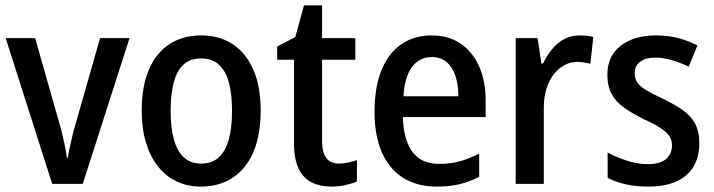

<svg xmlns="http://www.w3.org/2000/svg" viewBox="-20 -680 2642 710"><path d="M173 0 1 -539H110L199 -226Q205 -206 210.5 -183Q216 -160 220.5 -138Q225 -116 227 -97H231Q233 -112 237.5 -133Q242 -154 247.5 -177Q253 -200 259 -220L350 -539H459L286 0Z M944 -271Q944 -205 929.5 -153.5Q915 -102 886.5 -65.5Q858 -29 816.5 -9.5Q775 10 723 10Q673 10 632.5 -9.5Q592 -29 563.5 -65.5Q535 -102 519.5 -153.5Q504 -205 504 -271Q504 -359 530 -421Q556 -483 605.5 -516Q655 -549 725 -549Q791 -549 840 -517Q889 -485 916.5 -423Q944 -361 944 -271ZM611 -270Q611 -208 623 -164.5Q635 -121 660 -98Q685 -75 724 -75Q764 -75 789 -98Q814 -121 826 -164.5Q838 -208 838 -270Q838 -333 826 -376Q814 -419 789 -441.5Q764 -464 724 -464Q664 -464 637.5 -414Q611 -364 611 -270Z M1233 -75Q1250 -75 1267.5 -79Q1285 -83 1300 -88V-9Q1282 -1 1257 4.5Q1232 10 1205 10Q1164 10 1132.5 -5.5Q1101 -21 1084 -57Q1067 -93 1067 -154V-459H1005V-508L1072 -543L1104 -660H1171V-539H1294V-459H1171V-158Q1171 -116 1187 -95.5Q1203 -75 1233 -75Z M1576 -549Q1639 -549 1683.5 -518.5Q1728 -488 1752 -434Q1776 -380 1776 -307V-247H1470Q1472 -162 1505.5 -118Q1539 -74 1603 -74Q1645 -74 1680 -83.5Q1715 -93 1752 -112V-26Q1717 -8 1680 1Q1643 10 1595 10Q1522 10 1470.5 -22.5Q1419 -55 1392 -117Q1365 -179 1365 -266Q1365 -357 1390.5 -420Q1416 -483 1463.5 -516Q1511 -549 1576 -549ZM1577 -469Q1531 -469 1503.5 -432Q1476 -395 1472 -324H1675Q1675 -366 1664.5 -398.5Q1654 -431 1632 -450Q1610 -469 1577 -469Z M2122 -549Q2135 -549 2148.5 -548Q2162 -547 2174 -543L2163 -444Q2153 -447 2140 -449Q2127 -451 2114 -451Q2089 -451 2067 -439Q2045 -427 2028 -405.5Q2011 -384 2001 -352.5Q1991 -321 1991 -282V0H1887V-539H1968L1982 -445H1988Q2002 -474 2021.5 -498Q2041 -522 2066.5 -535.5Q2092 -549 2122 -549Z M2566 -151Q2566 -99 2544 -63Q2522 -27 2480 -8.5Q2438 10 2378 10Q2330 10 2293.5 1.5Q2257 -7 2227 -22V-116Q2258 -99 2298 -86Q2338 -73 2376 -73Q2421 -73 2443 -92Q2465 -111 2465 -143Q2465 -161 2456 -175.5Q2447 -190 2424 -205.5Q2401 -221 2359 -240Q2317 -261 2287.5 -282Q2258 -303 2242 -332Q2226 -361 2226 -404Q2226 -473 2275.5 -511Q2325 -549 2406 -549Q2449 -549 2486.5 -539.5Q2524 -530 2559 -512L2527 -433Q2507 -443 2486.5 -450.5Q2466 -458 2445.5 -462.5Q2425 -467 2405 -467Q2367 -467 2347 -451.5Q2327 -436 2327 -409Q2327 -390 2336.5 -375.5Q2346 -361 2369 -347Q2392 -333 2433 -314Q2474 -294 2504 -273.5Q2534 -253 2550 -223.5Q2566 -194 2566 -151Z"/></svg>

Font: Noto Sans Display SemiCondensed Medium
Style: Regular
Weight: 500
Width: 4
Designer: Monotype Design Team
Foundry: Monotype Imaging Inc.
Version: Version 2.003